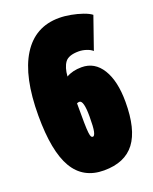

<svg xmlns="http://www.w3.org/2000/svg" viewBox="-136 -786 692 871"><g transform="rotate(-20 210.0 -350.0)"><path d="M214 10Q114 10 66 -71.5Q18 -153 18 -325Q18 -513 79.5 -611.5Q141 -710 257 -710Q284 -710 313.5 -704.5Q343 -699 369 -690Q395 -681 409 -670L355 -515Q344 -525 325.5 -531Q307 -537 289 -537Q240 -537 223 -513.5Q206 -490 203 -447Q233 -465 277 -465Q340 -465 375.5 -407.5Q411 -350 411 -249Q411 -117 363 -53.5Q315 10 214 10ZM214 -321Q208 -321 202 -318Q202 -259 202.5 -225Q203 -191 205 -175.5Q207 -160 210 -155.5Q213 -151 218 -151Q226 -151 230.5 -171Q235 -191 235 -243Q235 -321 214 -321Z"/></g></svg>

Font: Georama ExtraCondensed Black
Style: Regular
Weight: 900
Width: 2
Designer: Jean-Baptiste Levee
Foundry: Production Type
Version: Version 1.000